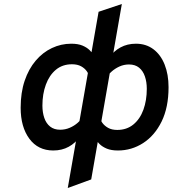

<svg xmlns="http://www.w3.org/2000/svg" viewBox="-20 -742 864 962"><path d="M571 12Q537.5 12 515.2 2.8Q493 -6.5 479.2 -20Q465.5 -33.5 458 -46L478 -156Q482 -142 492.5 -127Q503 -112 521.5 -101.5Q540 -91 567.5 -91Q615 -91 648.2 -118.2Q681.5 -145.5 698.5 -192.2Q715.5 -239 715.5 -297Q715.5 -331.5 706 -359.2Q696.5 -387 676.8 -403Q657 -419 626.5 -419Q601 -419 578.5 -408.8Q556 -398.5 539 -383.2Q522 -368 513.5 -352L527.5 -453Q549.5 -486 583.8 -504.5Q618 -523 661 -523Q712 -523 748.8 -495.2Q785.5 -467.5 805 -418.2Q824.5 -369 824.5 -305Q824.5 -204 789.8 -133.2Q755 -62.5 697.2 -25.2Q639.5 12 571 12ZM247 12Q170.5 12 127 -47Q83.5 -106 83.5 -202Q83.5 -278 103.5 -337.2Q123.5 -396.5 158.8 -438Q194 -479.5 240 -501.2Q286 -523 337 -523Q370.5 -523 392.8 -513.8Q415 -504.5 428.8 -491Q442.5 -477.5 450 -465L430 -355Q426 -369 415.5 -384.2Q405 -399.5 386.5 -409.8Q368 -420 340.5 -420Q293 -420 260 -392.5Q227 -365 209.8 -318Q192.5 -271 192.5 -213Q192.5 -178.5 202 -151Q211.5 -123.5 231.2 -107.8Q251 -92 281.5 -92Q307 -92 329.5 -101.8Q352 -111.5 369 -126.5Q386 -141.5 394.5 -157.5L380.5 -58Q358.5 -25.5 324.5 -6.8Q290.5 12 247 12ZM319.5 200 474 -683 590.5 -722 437 157Z"/></svg>

Font: Overpass SemiBold
Style: Italic
Weight: 600
Italic angle: -10°
Designer: Delve Withrington, Dave Bailey, Thomas Jockin
Foundry: Delve Fonts LLC
Version: Version 4.000